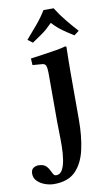

<svg xmlns="http://www.w3.org/2000/svg" viewBox="-159 -695 550 970"><g transform="rotate(-10 115.5 -209.5)"><path d="M189 -647Q212 -610 239 -577Q266 -544 294 -513L269 -494Q237 -514 212.5 -531.5Q188 -549 162 -577Q134 -548 110 -531Q86 -514 56 -494L31 -513Q58 -544 86.5 -577.5Q115 -611 137 -647ZM217 -321V-70Q217 14 202 81.5Q187 149 148.5 188.5Q110 228 38 228Q15 228 -8.5 219.5Q-32 211 -47.5 195.5Q-63 180 -63 158Q-63 137 -51 129Q-39 121 -25 121Q-2 121 10 130.5Q22 140 28.5 153Q35 166 40.5 176Q46 186 56 186Q76 186 87 166.5Q98 147 103 115.5Q108 84 108.5 48Q109 12 108 -22Q107 -56 107 -80V-321Q107 -359 101.5 -368.5Q96 -378 85 -379L34 -383L32 -417Q67 -422 102.5 -427Q138 -432 167 -437Q196 -442 212 -447Q214 -447 216.5 -446Q219 -445 219 -443Q219 -443 218.5 -423Q218 -403 217.5 -374.5Q217 -346 217 -321Z"/></g></svg>

Font: Libertinus Serif SemiBold
Style: Regular
Weight: 600
Designer: Philipp H. Poll, Khaled Hosny
Foundry: Caleb Maclennan
Version: Version 7.051;RELEASE